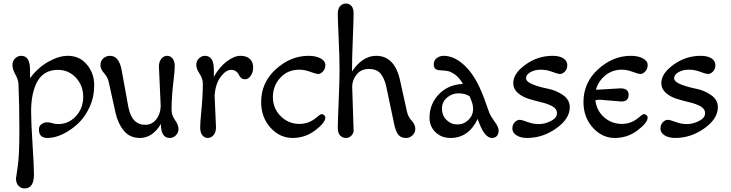

<svg xmlns="http://www.w3.org/2000/svg" viewBox="-20 -770 4110 1080"><path d="M118 290Q99 290 84.5 275.5Q70 261 70 234Q70 229 79.5 168Q89 107 89 -36Q89 -179 84 -298Q83 -321 66.5 -351Q50 -381 50 -404Q50 -427 65 -441.5Q80 -456 99 -456Q149 -456 149 -377V-330Q191 -388 250.5 -422Q310 -456 361 -456Q428 -456 469 -406.5Q510 -357 510 -291Q510 -225 484 -168Q458 -111 418 -74Q378 -37 333 -15.5Q288 6 247 6Q199 6 199 -41Q199 -62 214 -72Q229 -82 244 -82Q259 -82 275.5 -77Q292 -72 306 -72Q366 -72 407 -116.5Q448 -161 448 -225Q448 -289 407 -333Q366 -377 306 -377Q228 -377 191.5 -314Q155 -251 155 -142Q155 -84 163 41Q171 166 171 211Q171 290 118 290Z M884 -171 874 -396Q874 -423 887.5 -439.5Q901 -456 920 -456Q939 -456 951 -440.5Q963 -425 963 -398.5Q963 -372 957 -324Q945 -228 945 -152Q945 -122 964.5 -94.5Q984 -67 984 -45Q984 -23 969 -8.5Q954 6 935 6Q885 6 885 -73Q838 6 767 6Q710 6 676.5 -35Q643 -76 630 -135L592 -307Q586 -336 565.5 -358.5Q545 -381 545 -404Q545 -427 561 -441.5Q577 -456 599 -456Q649 -456 664 -377L702 -168Q721 -68 797 -68Q834 -68 858 -97.5Q882 -127 884 -171Z M1187 -235 1195 -54Q1195 -27 1181.5 -10.5Q1168 6 1149 6Q1130 6 1118 -9.5Q1106 -25 1106 -52Q1106 -79 1111 -129Q1121 -229 1121 -298Q1121 -328 1102.5 -355.5Q1084 -383 1084 -405Q1084 -427 1099 -441.5Q1114 -456 1133 -456Q1183 -456 1183 -377V-338Q1213 -392 1255 -424Q1297 -456 1332 -456Q1367 -456 1385.5 -438.5Q1404 -421 1404 -392Q1404 -363 1390 -343.5Q1376 -324 1360 -324Q1344 -324 1335.5 -332.5Q1327 -341 1323 -350.5Q1319 -360 1308 -368.5Q1297 -377 1280 -377Q1251 -377 1222 -339Q1193 -301 1187 -235Z M1664 -378Q1598 -378 1556.5 -332.5Q1515 -287 1515 -224Q1515 -161 1558.5 -117Q1602 -73 1665 -73Q1721 -73 1766 -114Q1782 -128 1790 -128Q1798 -128 1804 -122Q1810 -116 1810 -109Q1810 -80 1753.5 -37Q1697 6 1625.5 6Q1554 6 1501.5 -52Q1449 -110 1449 -196Q1449 -306 1532 -381Q1615 -456 1715 -456Q1757 -456 1783.5 -441.5Q1810 -427 1810 -404.5Q1810 -382 1796.5 -368Q1783 -354 1770 -354Q1757 -354 1725.5 -366Q1694 -378 1664 -378Z M2214 -22Q2203 -43 2197 -73L2153 -282Q2143 -328 2121.5 -355Q2100 -382 2055.5 -382Q2011 -382 1986.5 -351.5Q1962 -321 1961 -285Q1969 -48 1969 -34.5Q1969 -21 1957 -7.5Q1945 6 1926 6Q1907 6 1893.5 -7.5Q1880 -21 1880 -52Q1880 -83 1885 -199.5Q1890 -316 1890 -380Q1890 -444 1885 -552Q1880 -660 1880 -691Q1880 -722 1893.5 -736Q1907 -750 1926 -750Q1945 -750 1957 -736.5Q1969 -723 1969 -692.5Q1969 -662 1964.5 -550.5Q1960 -439 1960 -368Q2019 -456 2096 -456Q2201 -456 2231 -315L2269 -143Q2275 -114 2295.5 -91.5Q2316 -69 2316 -46Q2316 -23 2300 -8.5Q2284 6 2265 6Q2246 6 2234 -1Q2222 -8 2214 -22Z M2748 6Q2707 6 2675 -79L2667 -101Q2616 6 2514 6Q2463 6 2429.5 -26.5Q2396 -59 2396 -108Q2396 -184 2448 -239Q2500 -294 2584 -298Q2564 -333 2539.5 -350.5Q2515 -368 2495 -371Q2475 -374 2457.5 -374.5Q2440 -375 2430 -382Q2420 -389 2420 -409.5Q2420 -430 2436.5 -443Q2453 -456 2476 -456Q2541 -456 2604 -391Q2667 -326 2714 -187L2733 -134Q2740 -116 2762.5 -85.5Q2785 -55 2785 -36Q2785 -17 2775 -5.5Q2765 6 2748 6ZM2641 -156Q2641 -181 2632 -202.5Q2623 -224 2621 -229Q2595 -245 2559 -245Q2523 -245 2494.5 -221Q2466 -197 2466 -159Q2466 -121 2491.5 -95.5Q2517 -70 2553 -70Q2589 -70 2615 -95.5Q2641 -121 2641 -156Z M2867 -303Q2867 -357 2936 -406.5Q3005 -456 3088 -456Q3128 -456 3149.5 -441.5Q3171 -427 3171 -404Q3171 -381 3157.5 -367.5Q3144 -354 3130.5 -354Q3117 -354 3086 -366Q3055 -378 3021.5 -378Q2988 -378 2963.5 -364Q2939 -350 2939 -330Q2939 -310 2977.5 -295Q3016 -280 3062 -271Q3108 -262 3146.5 -235.5Q3185 -209 3185 -167Q3185 -102 3109 -48Q3033 6 2945 6Q2908 6 2885 -9Q2862 -24 2862 -46.5Q2862 -69 2875.5 -82.5Q2889 -96 2902.5 -96Q2916 -96 2947 -84Q2978 -72 3011.5 -72Q3045 -72 3079 -89.5Q3113 -107 3113 -132.5Q3113 -158 3087.5 -172Q3062 -186 3026 -194.5Q2990 -203 2954 -214Q2918 -225 2892.5 -247.5Q2867 -270 2867 -303Z M3475 -199 3356 -209Q3339 -209 3329 -206Q3335 -149 3377.5 -111Q3420 -73 3478 -73Q3534 -73 3579 -114Q3595 -128 3603 -128Q3611 -128 3617 -122Q3623 -116 3623 -109Q3623 -80 3566.5 -37Q3510 6 3438.5 6Q3367 6 3314.5 -52Q3262 -110 3262 -196Q3262 -306 3345 -381Q3428 -456 3528 -456Q3570 -456 3596.5 -441.5Q3623 -427 3623 -404.5Q3623 -382 3609.5 -368Q3596 -354 3583 -354Q3570 -354 3538.5 -366Q3507 -378 3478 -378Q3424 -378 3384.5 -345.5Q3345 -313 3332 -265L3470 -273Q3516 -273 3516 -237Q3516 -199 3475 -199Z M3700 -303Q3700 -357 3769 -406.5Q3838 -456 3921 -456Q3961 -456 3982.5 -441.5Q4004 -427 4004 -404Q4004 -381 3990.5 -367.5Q3977 -354 3963.5 -354Q3950 -354 3919 -366Q3888 -378 3854.5 -378Q3821 -378 3796.5 -364Q3772 -350 3772 -330Q3772 -310 3810.5 -295Q3849 -280 3895 -271Q3941 -262 3979.5 -235.5Q4018 -209 4018 -167Q4018 -102 3942 -48Q3866 6 3778 6Q3741 6 3718 -9Q3695 -24 3695 -46.5Q3695 -69 3708.5 -82.5Q3722 -96 3735.5 -96Q3749 -96 3780 -84Q3811 -72 3844.5 -72Q3878 -72 3912 -89.5Q3946 -107 3946 -132.5Q3946 -158 3920.5 -172Q3895 -186 3859 -194.5Q3823 -203 3787 -214Q3751 -225 3725.5 -247.5Q3700 -270 3700 -303Z"/></svg>

Font: Macondo
Style: Regular
Weight: 400
Version: Version 2.001